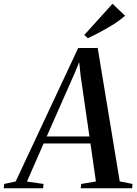

<svg xmlns="http://www.w3.org/2000/svg" viewBox="-91 -1003 730 1023"><path d="M-71 0 -68.5 -23 -7.5 -36 325.5 -747 429.5 -747.5 547 -36.5 615 -23 613 0H339L342 -23L420 -36L391 -238.5H141.5L52.5 -35.5L141 -23L138.5 0ZM158 -276H385.5L338 -604L331 -672L308 -616ZM377 -799.5 358 -816.5 508.5 -983 575.5 -919Q550 -896.5 516.8 -875.2Q483.5 -854 447.2 -834.8Q411 -815.5 377 -799.5Z"/></svg>

Font: Merriweather 120pt Medium
Style: Italic
Weight: 500
Italic angle: -7.8°
Version: Version 2.101